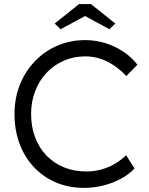

<svg xmlns="http://www.w3.org/2000/svg" viewBox="-20 -902 723 932"><path d="M387.7 10Q314.1 10 252.4 -16Q190.7 -42 145.2 -90.2Q99.7 -138.3 75 -204.2Q50.4 -270 50.4 -348.7Q50.4 -425.3 76.4 -490.5Q102.3 -555.7 149.2 -604.5Q196 -653.3 258.3 -680.3Q320.7 -707.3 393.7 -707.3Q445.4 -707.3 493.2 -692.2Q541 -677 580.5 -650Q620 -623 647 -588L593.3 -532.9Q549.9 -579 499.7 -603.7Q449.5 -628.3 393.7 -628.3Q338 -628.3 289.9 -607.5Q241.8 -586.6 206.4 -549.2Q171.1 -511.9 151 -460.6Q131 -409.4 131 -348.7Q131 -286.3 150.7 -234.9Q170.4 -183.5 206.1 -146.4Q241.8 -109.4 291.2 -89.5Q340.6 -69.7 399.7 -69.7Q436.7 -69.7 471.7 -79.2Q506.8 -88.7 537.1 -106.5Q567.5 -124.4 592.2 -148.7L633 -84.3Q607.7 -56.6 568.8 -35.3Q530 -14 483.2 -2Q436.4 10 387.7 10ZM274.1 -760.1 245.5 -787.6 363.8 -882.2H421.6L539.9 -787.6L511.3 -760.1L380.7 -830.8H405Z"/></svg>

Font: Lexend Medium
Style: Regular
Weight: 500
Designer: Bonnie Shaver-Troup, Thomas Jockin
Foundry: Lexend
Version: Version 1.005